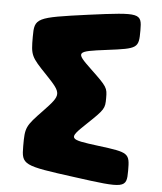

<svg xmlns="http://www.w3.org/2000/svg" viewBox="-55 -858 753 891"><g transform="rotate(5 321.5 -412.5)"><path d="M569 -739C569 -821 562 -823 322 -791C81 -758 74 -755 74 -667C74 -580 76 -575 153 -495C229 -415 229 -410 153 -330C76 -250 74 -245 74 -158C74 -70 81 -67 322 -35C562 -2 569 -4 569 -86C569 -168 565 -171 422 -189C280 -207 278 -210 357 -285C436 -360 438 -364 438 -413C438 -461 436 -465 357 -540C278 -615 280 -618 422 -636C565 -654 569 -657 569 -739Z"/></g></svg>

Font: Hussar Print
Style: Bold
Weight: 700
Foundry: Cannot Into Space Fonts
Version: Version 2.00